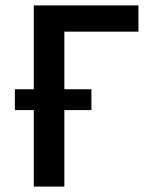

<svg xmlns="http://www.w3.org/2000/svg" viewBox="-20 -690 590 710"><path d="M105 0V-283H35V-360H105V-670H492V-573H218V-360H318V-283H218V0Z"/></svg>

Font: Lode Term
Style: Bold
Weight: 700
Monospace: yes
Designer: Belleve Invis
Foundry: Belleve Invis
Version: Version 29.2.0